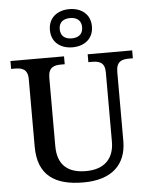

<svg xmlns="http://www.w3.org/2000/svg" viewBox="-63 -1030 852 1092"><g transform="rotate(-5 362.5 -484.5)"><path d="M374 -761C441 -761 494 -799 494 -870C494 -941 441 -979 374 -979C307 -979 254 -941 254 -870C254 -799 307 -761 374 -761ZM374 -812C339 -812 310 -828 310 -870C310 -912 339 -928 374 -928C409 -928 438 -912 438 -870C438 -828 409 -812 374 -812ZM369 10C532 10 615 -71 615 -205V-599C615 -660 648 -669 689 -669H710V-714H456V-669H477C517 -669 550 -660 550 -603V-207C550 -113 497 -53 389 -53C293 -53 227 -95 227 -210V-599C227 -660 260 -669 300 -669H321V-714H15V-669H37C76 -669 110 -660 110 -603V-217C110 -53 206 10 369 10Z"/></g></svg>

Font: Noto Serif Yezidi Medium
Style: Regular
Weight: 500
Designer: Dalton Maag Ltd
Foundry: Dalton Maag Ltd
Version: Version 1.001